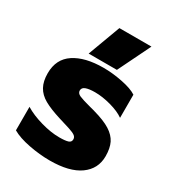

<svg xmlns="http://www.w3.org/2000/svg" viewBox="-173 -797 831 913"><g transform="rotate(30 243.0 -340.5)"><path d="M213 -696H389L302 -518H147ZM30 -29V-158Q69 -134 124 -118.5Q179 -103 224 -103Q258 -103 273 -108Q288 -113 288 -128Q288 -140 278 -147.5Q268 -155 242 -163.5Q216 -172 182 -182Q124 -200 90.5 -219Q57 -238 41 -267Q25 -296 25 -340Q25 -418 83.5 -456.5Q142 -495 243 -495Q293 -495 347.5 -484Q402 -473 429 -455V-328Q401 -348 354 -361Q307 -374 266 -374Q234 -374 216 -367.5Q198 -361 198 -345Q198 -330 216 -322Q234 -314 280 -302Q311 -294 306 -295Q367 -278 400 -257Q433 -236 447 -207.5Q461 -179 461 -135Q461 -66 404.5 -25.5Q348 15 240 15Q185 15 125.5 3.5Q66 -8 30 -29Z"/></g></svg>

Font: Readiness
Style: Bold
Weight: 700
Designer: Katatrad Team
Foundry: CadsonDemak
Version: Version 1.00;January 16, 2020;FontCreator 12.0.0.2550 64-bit